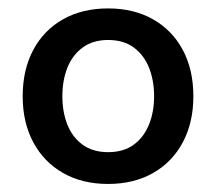

<svg xmlns="http://www.w3.org/2000/svg" viewBox="-20 -760 521 463"><path d="M240.7 -316.4Q178.2 -316.4 131.8 -343Q85.4 -369.6 60.1 -417.2Q34.7 -464.8 34.7 -527.8Q34.7 -591.8 60.1 -639.4Q85.4 -687 131.8 -713.4Q178.2 -739.7 240.7 -739.7Q302.7 -739.7 349.1 -713.4Q395.5 -687 420.9 -639.4Q446.3 -591.8 446.3 -527.8Q446.3 -464.8 420.9 -417Q395.5 -369.1 349.1 -342.8Q302.7 -316.4 240.7 -316.4ZM240.7 -393.1Q277.8 -393.1 302.2 -410.9Q326.7 -428.7 339.1 -459.2Q351.6 -489.7 351.6 -527.8Q351.6 -565.9 339.4 -596.7Q327.1 -627.4 302.5 -645.5Q277.8 -663.6 240.7 -663.6Q204.1 -663.6 179.4 -645.5Q154.8 -627.4 142.6 -596.9Q130.4 -566.4 130.4 -527.8Q130.4 -489.7 142.6 -459.2Q154.8 -428.7 179.4 -410.9Q204.1 -393.1 240.7 -393.1Z"/></svg>

Font: Inter 16pt Medium
Style: Regular
Weight: 500
Version: Version 4.001;git-66647c0bb